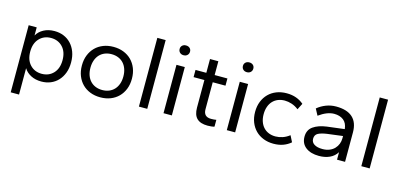

<svg xmlns="http://www.w3.org/2000/svg" viewBox="-73 -1144 3744 1802"><g transform="rotate(15 1798.5 -243.5)"><path d="M329 10Q271 10 227 -13Q183 -36 160 -74V182H79V-470H157V-391Q179 -431 224 -455.5Q269 -480 329 -480Q378 -480 419 -463Q460 -446 490 -414Q520 -382 537 -337Q554 -292 554 -235Q554 -178 537 -133Q520 -88 490 -56Q460 -24 419 -7Q378 10 329 10ZM314 -61Q383 -61 427 -107.5Q471 -154 471 -235Q471 -316 427 -362.5Q383 -409 314 -409Q245 -409 201 -362.5Q157 -316 157 -235Q157 -154 201 -107.5Q245 -61 314 -61Z M902 10Q848 10 803.5 -7.5Q759 -25 727 -57Q695 -89 677 -134Q659 -179 659 -235Q659 -291 677 -336Q695 -381 727 -413Q759 -445 803.5 -462.5Q848 -480 902 -480Q956 -480 1000.5 -462.5Q1045 -445 1077 -413Q1109 -381 1127 -336Q1145 -291 1145 -235Q1145 -179 1127 -134Q1109 -89 1077 -57Q1045 -25 1000.5 -7.5Q956 10 902 10ZM902 -61Q938 -61 967.5 -73Q997 -85 1018 -107.5Q1039 -130 1050.5 -162Q1062 -194 1062 -235Q1062 -275 1050.5 -307.5Q1039 -340 1018 -362.5Q997 -385 967.5 -397Q938 -409 902 -409Q866 -409 836.5 -397Q807 -385 786 -362.5Q765 -340 753.5 -307.5Q742 -275 742 -235Q742 -194 753.5 -162Q765 -130 786 -107.5Q807 -85 836.5 -73Q866 -61 902 -61Z M1276 0V-668H1357V0Z M1515 0V-470H1596V0ZM1555 -574Q1533 -574 1519 -587.5Q1505 -601 1505 -622Q1505 -643 1519 -656Q1533 -669 1555 -669Q1578 -669 1592 -656Q1606 -643 1606 -622Q1606 -601 1592 -587.5Q1578 -574 1555 -574Z M1944 6Q1874 6 1839.5 -27.5Q1805 -61 1805 -132V-400H1700V-470H1805V-604H1886V-470H2010V-400H1886V-138Q1886 -64 1959 -64Q1971 -64 1986 -65Q2001 -66 2010 -68V-2Q1999 2 1980.5 4Q1962 6 1944 6Z M2130 0V-470H2211V0ZM2170 -574Q2148 -574 2134 -587.5Q2120 -601 2120 -622Q2120 -643 2134 -656Q2148 -669 2170 -669Q2193 -669 2207 -656Q2221 -643 2221 -622Q2221 -601 2207 -587.5Q2193 -574 2170 -574Z M2585 10Q2531 10 2486.5 -7.5Q2442 -25 2410 -57Q2378 -89 2360 -134Q2342 -179 2342 -235Q2342 -291 2360 -336Q2378 -381 2410 -413Q2442 -445 2486.5 -462.5Q2531 -480 2585 -480Q2636 -480 2677.5 -465Q2719 -450 2751 -422L2720 -361Q2688 -386 2653 -397.5Q2618 -409 2585 -409Q2549 -409 2519.5 -397Q2490 -385 2469 -362.5Q2448 -340 2436.5 -307.5Q2425 -275 2425 -235Q2425 -194 2436.5 -162Q2448 -130 2469 -107.5Q2490 -85 2519.5 -73Q2549 -61 2585 -61Q2618 -61 2653 -72.5Q2688 -84 2720 -109L2751 -48Q2719 -20 2677.5 -5Q2636 10 2585 10Z M3027 10Q2946 10 2898 -27Q2850 -64 2850 -130Q2850 -196 2898.5 -230Q2947 -264 3027 -275L3197 -296Q3191 -354 3155.5 -381.5Q3120 -409 3065 -409Q2997 -409 2917 -351L2884 -413Q2921 -444 2967.5 -462Q3014 -480 3065 -480Q3171 -480 3225 -431Q3279 -382 3279 -286V0H3201V-73Q3175 -31 3130 -10.5Q3085 10 3027 10ZM3042 -61Q3080 -61 3109.5 -73Q3139 -85 3158.5 -105.5Q3178 -126 3188 -152Q3198 -178 3198 -206V-229L3048 -210Q2992 -202 2962.5 -186Q2933 -170 2933 -132Q2933 -98 2962 -79.5Q2991 -61 3042 -61Z M3437 0V-668H3518V0Z"/></g></svg>

Font: Celebes
Style: Regular
Weight: 400
Designer: Anugrah Pasau
Foundry: Lafontype
Version: Version 1.000; ttfautohint (v1.8.4)